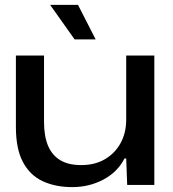

<svg xmlns="http://www.w3.org/2000/svg" viewBox="-20 -756 708 785"><path d="M275 9Q207 9 155 -15Q103 -39 74 -93Q45 -147 45 -237V-529H160V-258Q160 -199 176.5 -160Q193 -121 226.5 -101Q260 -81 312 -81Q367 -81 408 -104.5Q449 -128 472.5 -170Q496 -212 496 -267V-529H611V0H500L496 -108H489Q461 -53 403 -22Q345 9 275 9ZM285 -595 185 -736H299L371 -595Z"/></svg>

Font: Mona Sans Expanded Medium
Style: Regular
Weight: 500
Width: 7
Designer: Deni Anggara
Foundry: GitHub
Version: Version 2.000